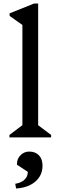

<svg xmlns="http://www.w3.org/2000/svg" viewBox="-20 -785 334 1097"><path d="M34 0V-14L124 -82L108 -54V-675L151 -612L35 -694V-709L175 -765H198V-52L183 -81L272 -14V0ZM72 292 67 265Q100 260 119.5 242Q139 224 139 197L77 156V151Q77 122 97.5 101.5Q118 81 147 81Q182 81 202.5 102.5Q223 124 223 162Q223 199 204.5 227Q186 255 152.5 272Q119 289 72 292Z"/></svg>

Font: Platypi Light
Style: Regular
Weight: 300
Designer: David Sargent
Foundry: Bolt Cutter Type
Version: Version 1.200